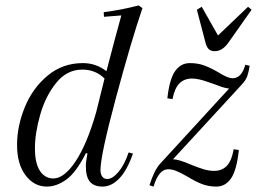

<svg xmlns="http://www.w3.org/2000/svg" viewBox="-20 -677 969 709"><path d="M455 -114 471 -110Q449 -47 420 -17.5Q391 12 359 12Q327 12 312 -6Q297 -24 297 -63Q297 -80 303 -111H297Q261 -40 225 -14Q189 12 153 12Q106 12 74.5 -29.5Q43 -71 43 -142Q43 -211 71.5 -281Q100 -351 155.5 -397.5Q211 -444 286 -444Q335 -444 373 -414Q405 -537 428 -620L364 -615L363 -632Q432 -641 492 -657L506 -647Q464 -524 407.5 -313.5Q351 -103 351 -49Q351 -34 357.5 -25Q364 -16 376 -16Q395 -16 417 -41.5Q439 -67 455 -114ZM335 -262 366 -387Q333 -420 284 -420Q227 -420 187.5 -371Q148 -322 128.5 -253.5Q109 -185 109 -130Q109 -74 127.5 -46Q146 -18 177 -18Q217 -18 259 -81Q301 -144 335 -262ZM873 -365 619 -89Q642 -88 685 -69Q712 -58 732 -52Q752 -46 771 -46Q799 -46 817 -64Q835 -82 843 -126L862 -123Q854 -48 833 -18Q812 12 779 12Q750 12 725.5 2.5Q701 -7 672 -25Q647 -39 631.5 -45.5Q616 -52 601 -52Q566 -52 547 12L532 7Q549 -47 570 -71L826 -350Q814 -351 799 -356Q784 -361 769 -367Q765 -368 748.5 -374Q732 -380 717 -383.5Q702 -387 689 -387Q661 -387 643 -369.5Q625 -352 617 -311L598 -314Q606 -386 627 -415Q648 -444 681 -444Q711 -444 735 -435Q759 -426 788 -409Q821 -388 839 -388Q872 -388 886 -438L902 -434Q898 -410 893 -395.5Q888 -381 873 -365ZM909 -641 823 -519Q801 -488 773 -488Q759 -488 751 -495.5Q743 -503 739 -519L707 -641L725 -652L785 -546L896 -652Z"/></svg>

Font: Arapey
Style: Italic
Weight: 400
Italic angle: -12°
Designer: Eduardo Rodriguez Tunni
Foundry: Eduardo Rodriguez Tunni
Version: Version 3.000